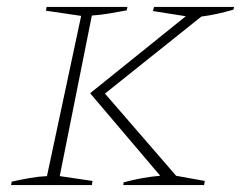

<svg xmlns="http://www.w3.org/2000/svg" viewBox="-20 -536 702 556"><path d="M12 0 14 -10Q41 -16 66.5 -20.5Q92 -25 116 -26L215 -490L113 -505L115 -516H349L347 -506Q315 -500 293.5 -496.5Q272 -493 246 -491L153 -26L248 -12L246 0ZM337 0 338 -8Q394 -23 444 -27L241 -266L518 -489L423 -504L426 -516H658L656 -508Q632 -501 609 -496Q586 -491 563 -488L284 -265L490 -27L573 -12L571 0Z"/></svg>

Font: Piazzolla SC Thin
Style: Italic
Weight: 100
Italic angle: -11.3°
Designer: Juan Pablo del Peral
Foundry: Huerta Tipografica
Version: Version 1.330